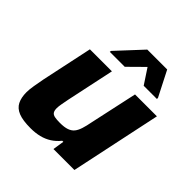

<svg xmlns="http://www.w3.org/2000/svg" viewBox="-195 -866 1017 1017"><g transform="rotate(45 313.0 -358.0)"><path d="M189 8Q131 8 98.5 -5Q66 -18 52.5 -45Q39 -72 39 -112Q39 -132 44 -162Q49 -192 55 -223L116 -510H281L224 -242Q220 -222 216 -200Q212 -178 212 -166Q212 -147 218.5 -137.5Q225 -128 240 -125Q255 -122 279 -122Q312 -122 332 -129Q352 -136 363.5 -150Q375 -164 382.5 -187.5Q390 -211 396 -243L454 -510H618L510 0H353L363 -64H355Q335 -39 310 -23Q285 -7 255 0.5Q225 8 189 8ZM200 -575 201 -583 332 -724H481L553 -583V-575H454L398 -660L312 -575Z"/></g></svg>

Font: Saira SemiExpanded
Style: Bold Italic
Weight: 700
Width: 6
Italic angle: -12°
Designer: Hector Gatti with collaboration of the Omnibus-Type team
Foundry: Omnibus-Type
Version: Version 1.101